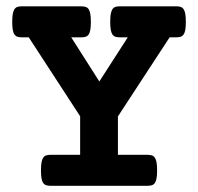

<svg xmlns="http://www.w3.org/2000/svg" viewBox="-20 -600 640 620"><path d="M238.8 -224.6 72.8 -479.5H50.3Q42 -479.5 36.1 -481.4Q30.3 -483.4 26.6 -488.8Q22.9 -494.1 21.2 -503.9Q19.5 -513.7 19.5 -529.3Q19.5 -544.9 21.2 -554.7Q22.9 -564.5 26.6 -570.1Q30.3 -575.7 36.1 -577.6Q42 -579.6 50.3 -579.6H242.7Q251 -579.6 256.8 -577.6Q262.7 -575.7 266.4 -570.1Q270 -564.5 271.7 -554.7Q273.4 -544.9 273.4 -529.3Q273.4 -513.7 271.7 -503.9Q270 -494.1 266.4 -488.8Q262.7 -483.4 256.8 -481.4Q251 -479.5 242.7 -479.5H210L300.8 -336.9L392.6 -479.5H366.7Q358.4 -479.5 352.5 -481.4Q346.7 -483.4 343 -488.8Q339.4 -494.1 337.6 -503.9Q335.9 -513.7 335.9 -529.3Q335.9 -544.9 337.6 -554.7Q339.4 -564.5 343 -570.1Q346.7 -575.7 352.5 -577.6Q358.4 -579.6 366.7 -579.6H549.3Q557.6 -579.6 563.5 -577.6Q569.3 -575.7 573 -570.1Q576.7 -564.5 578.4 -554.7Q580.1 -544.9 580.1 -529.3Q580.1 -513.7 578.4 -503.9Q576.7 -494.1 573 -488.8Q569.3 -483.4 563.5 -481.4Q557.6 -479.5 549.3 -479.5H527.8L360.8 -224.1V-100.1H456.5Q464.8 -100.1 470.7 -98.1Q476.6 -96.2 480.2 -90.6Q483.9 -85 485.6 -75.2Q487.3 -65.4 487.3 -49.8Q487.3 -34.2 485.6 -24.4Q483.9 -14.6 480.2 -9.3Q476.6 -3.9 470.7 -2Q464.8 0 456.5 0H143.1Q134.8 0 128.9 -2Q123 -3.9 119.4 -9.3Q115.7 -14.6 114 -24.4Q112.3 -34.2 112.3 -49.8Q112.3 -65.4 114 -75.2Q115.7 -85 119.4 -90.6Q123 -96.2 128.9 -98.1Q134.8 -100.1 143.1 -100.1H238.8Z"/></svg>

Font: Courier Prime
Style: Bold
Weight: 700
Monospace: yes
Designer: Alan Dague-Greene
Foundry: Quote-Unquote Apps
Version: Version 1.202